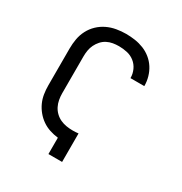

<svg xmlns="http://www.w3.org/2000/svg" viewBox="-173 -871 946 998"><g transform="rotate(30 300.0 -371.5)"><path d="M259 0V-98Q233 -101 208.5 -109Q184 -117 163 -131.5Q142 -146 125.5 -166Q109 -186 98.5 -209Q88 -232 84 -257.5Q80 -283 80 -309V-530Q80 -559 85 -587.5Q90 -616 103.5 -642Q117 -668 138 -688Q159 -708 185 -720.5Q211 -733 240 -738Q269 -743 297 -743Q324 -743 351 -739Q378 -735 403 -725Q428 -715 449 -698Q470 -681 484.5 -658.5Q499 -636 506.5 -609.5Q514 -583 514 -557V-555H431V-556Q431 -581 420.5 -604Q410 -627 390.5 -642.5Q371 -658 346.5 -663.5Q322 -669 297 -669Q279 -669 261 -666Q243 -663 226.5 -654.5Q210 -646 197.5 -632Q185 -618 177 -601.5Q169 -585 166 -567Q163 -549 163 -530V-309Q163 -290 166.5 -271Q170 -252 178.5 -235Q187 -218 201 -204.5Q215 -191 232.5 -183Q250 -175 269 -172Q288 -169 307 -169Q316 -169 324.5 -169.5Q333 -170 341 -171V0Z"/></g></svg>

Font: Nova
Style: Regular
Weight: 400
Monospace: yes
Designer: Belleve Invis
Foundry: Belleve Invis
Version: Version 24.1.4; ttfautohint (v1.8.4)